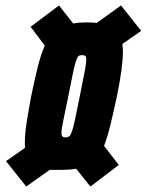

<svg xmlns="http://www.w3.org/2000/svg" viewBox="-20 -697 537 703"><path d="M76 -14 2 -107 72 -156Q72 -161 71.5 -163Q71 -165 71 -167.5Q71 -170 71 -175Q71 -207 77.5 -248.5Q84 -290 94 -344Q107 -407 118.5 -453Q130 -499 144 -530L92 -599L196 -677L248 -611Q259 -613 271 -614Q283 -615 297 -615Q307 -615 316.5 -614.5Q326 -614 334 -613L423 -677L497 -584L428 -536Q429 -529 429.5 -522Q430 -515 430 -507Q430 -479 424.5 -438.5Q419 -398 408 -344Q395 -283 384 -238.5Q373 -194 361 -163L415 -93L311 -14L259 -79Q247 -77 233 -76Q219 -75 204 -75Q192 -75 182 -75Q172 -75 162 -75ZM220 -194Q228 -194 233 -197.5Q238 -201 243 -214.5Q248 -228 254.5 -258.5Q261 -289 272 -344Q284 -402 290 -434.5Q296 -467 296 -480Q296 -487 294 -490Q292 -493 289 -494Q286 -495 281 -495Q275 -495 270.5 -493.5Q266 -492 262.5 -484.5Q259 -477 254.5 -461Q250 -445 244.5 -416.5Q239 -388 230 -344Q218 -286 211.5 -254.5Q205 -223 205 -210Q205 -203 207 -199.5Q209 -196 212.5 -195Q216 -194 220 -194Z"/></svg>

Font: Saira ExtraCondensed Black
Style: Italic
Weight: 900
Width: 2
Italic angle: -12°
Designer: Hector Gatti with collaboration of the Omnibus-Type team
Foundry: Omnibus-Type
Version: Version 1.101